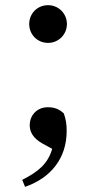

<svg xmlns="http://www.w3.org/2000/svg" viewBox="-20 -542 372 743"><path d="M166 -376C207 -376 239 -409 239 -449C239 -489 207 -522 166 -522C124 -522 93 -489 93 -449C93 -409 124 -376 166 -376ZM77 181C176 147 238 71 238 -35C238 -62 235 -80 227 -103C208 -121 189 -127 165 -127C123 -127 95 -96 95 -57C95 -31 109 -7 142 12L182 34C165 92 129 122 66 154Z"/></svg>

Font: Noto Serif CJK JP SemiBold
Style: Regular
Weight: 600
Designer: Ryoko NISHIZUKA 西塚涼子 (kana & ideographs); Frank Grießhammer (Latin, Greek & Cyrillic); Wenlong ZHANG 张文龙 (bopomofo); San
Foundry: Adobe
Version: Version 2.001;hotconv 1.1.0;makeotfexe 2.6.0